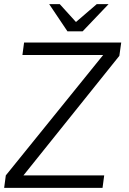

<svg xmlns="http://www.w3.org/2000/svg" viewBox="-23 -905 623 925"><path d="M552 -636 90 -60H479L471 0H-3L5 -60L474 -640H85L93 -700H561ZM214 -885H265L343 -799L443 -885H500L375 -754H302Z"/></svg>

Font: Krub
Style: Italic
Weight: 400
Italic angle: -8°
Designer: Ekaluck Peanpanawate
Foundry: Cadson Demak Co.,Ltd.
Version: Version 1.000; ttfautohint (v1.6)